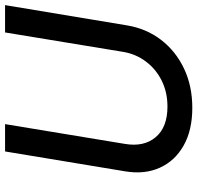

<svg xmlns="http://www.w3.org/2000/svg" viewBox="-30 -738 779 758"><g transform="rotate(-90 359.0 -358.5)"><path d="M313 11.7Q224.1 11.7 163.6 -22.7Q103 -57.1 76.2 -116.9Q49.3 -176.8 62 -252.9L140.6 -727.5H248.5L170.4 -254.4Q157.7 -179.7 196.8 -133.1Q235.8 -86.4 317.4 -86.4Q375 -86.4 420.7 -109.4Q466.3 -132.3 495.8 -171.9Q525.4 -211.4 533.7 -261.2L610.4 -727.5H718.3L638.2 -245.6Q625.5 -169.4 581.1 -111.6Q536.6 -53.7 467.8 -21Q398.9 11.7 313 11.7Z"/></g></svg>

Font: Inter Display Medium
Style: Italic
Weight: 500
Italic angle: -9.39999°
Designer: Rasmus Andersson
Foundry: rsms
Version: Version 4.000;git-a52131595